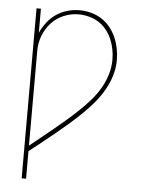

<svg xmlns="http://www.w3.org/2000/svg" viewBox="-53 -570 606 827"><g transform="rotate(5 250.0 -156.5)"><path d="M72 215V-520H91V-416Q102 -440 118.5 -461.5Q135 -483 157 -498Q179 -513 205 -520.5Q231 -528 258 -528Q283 -528 307.5 -521.5Q332 -515 353 -501.5Q374 -488 390 -468.5Q406 -449 416 -426Q426 -403 431 -378Q436 -353 436 -328Q436 -293 425.5 -259Q415 -225 397 -194.5Q379 -164 356 -137Q333 -110 307.5 -85.5Q282 -61 255.5 -38Q229 -15 201.5 7.5Q174 30 146.5 52Q119 74 91 96V215ZM91 72Q117 51 143 30Q169 9 194.5 -12Q220 -33 245.5 -55Q271 -77 295 -100Q319 -123 341 -148Q363 -173 380 -201.5Q397 -230 407 -262.5Q417 -295 417 -328Q417 -351 412.5 -373.5Q408 -396 399 -417Q390 -438 375.5 -456Q361 -474 342 -486Q323 -498 300.5 -504Q278 -510 255 -510Q222 -510 191 -497Q160 -484 137.5 -459.5Q115 -435 103 -403.5Q91 -372 91 -339Z"/></g></svg>

Font: Iosevka Curly Thin
Style: Regular
Weight: 100
Monospace: yes
Designer: Belleve Invis
Foundry: Belleve Invis
Version: Version 22.1.2; ttfautohint (v1.8.4)